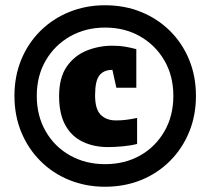

<svg xmlns="http://www.w3.org/2000/svg" viewBox="-20 -783 801 731"><path d="M380 -72Q307 -72 244 -97.5Q181 -123 134 -170Q87 -217 61 -280Q35 -343 35 -418Q35 -493 61 -556Q87 -619 134 -665.5Q181 -712 244 -737.5Q307 -763 380 -763Q454 -763 517 -737.5Q580 -712 627 -665.5Q674 -619 700 -556Q726 -493 726 -418Q726 -343 700 -280Q674 -217 627 -170Q580 -123 517 -97.5Q454 -72 380 -72ZM380 -158Q455 -158 513.5 -191Q572 -224 606 -283Q640 -342 640 -418Q640 -494 606 -552.5Q572 -611 513.5 -644.5Q455 -678 380 -678Q306 -678 247 -644.5Q188 -611 154 -552.5Q120 -494 120 -418Q120 -342 154 -283Q188 -224 247 -191Q306 -158 380 -158ZM391 -223Q338 -223 295.5 -243Q253 -263 229 -306Q205 -349 205 -417Q205 -488 234.5 -530Q264 -572 310.5 -590.5Q357 -609 408 -609Q434 -609 455 -605.5Q476 -602 499 -596V-449H423L408 -517Q375 -517 358.5 -496Q342 -475 342 -420Q342 -368 363 -346.5Q384 -325 420 -324.5Q456 -324 502 -334V-235Q480 -229 448.5 -226Q417 -223 391 -223Z"/></svg>

Font: Protest Strike
Style: Regular
Weight: 400
Designer: Octavio Pardo
Foundry: Ashler Design
Version: Version 2.005; ttfautohint (v1.8.4.7-5d5b)